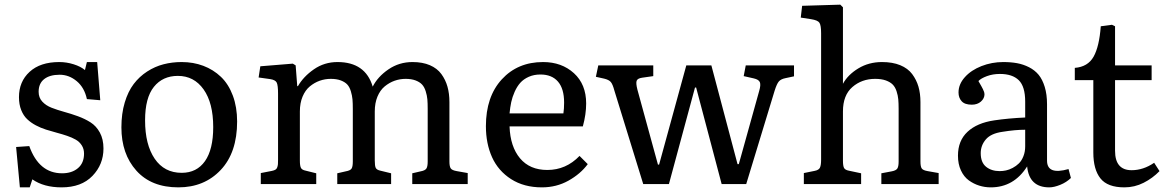

<svg xmlns="http://www.w3.org/2000/svg" viewBox="-20 -786 4977 820"><path d="M64.9 14.2 48.8 -158.2 105 -162.1Q146.5 -45.9 245.1 -45.9Q287.1 -45.9 313 -67.9Q338.9 -89.8 338.9 -129.9Q338.9 -149.9 329.3 -165Q319.8 -180.2 303.7 -189.5Q287.6 -198.7 266.8 -205.8Q246.1 -212.9 222.9 -219Q199.7 -225.1 176.8 -232.4Q153.8 -239.7 133.1 -250.7Q112.3 -261.7 96.2 -276.9Q80.1 -292 70.6 -315.9Q61 -339.8 61 -371.1Q61 -437.5 106.4 -479.2Q151.9 -521 232.9 -521Q264.2 -521 294.4 -511.5Q324.7 -502 342.8 -486.8L351.1 -521H395L408.2 -357.9L351.1 -362.8Q340.8 -411.6 307.9 -439.2Q274.9 -466.8 234.9 -466.8Q192.4 -466.8 168.7 -448.2Q145 -429.7 145 -394Q145 -369.1 160.4 -352.3Q175.8 -335.4 200.2 -325.9Q224.6 -316.4 253.9 -308.3Q283.2 -300.3 312.7 -289.6Q342.3 -278.8 366.7 -263.4Q391.1 -248 406.5 -219.7Q421.9 -191.4 421.9 -151.9Q421.9 -83.5 374.8 -34.7Q327.6 14.2 243.2 14.2Q167 14.2 118.2 -20L106.9 14.2Z M741.7 14.2Q626.5 14.2 562.5 -57.1Q498.5 -128.4 498.5 -242.2Q498.5 -300.8 512.7 -348.1Q526.9 -395.5 551 -427.2Q575.2 -459 608.4 -480.5Q641.6 -502 678.5 -511.5Q715.3 -521 755.9 -521Q805.7 -521 848.4 -504.9Q891.1 -488.8 923.6 -457.8Q956.1 -426.8 974.4 -377.7Q992.7 -328.6 992.7 -267.1Q992.7 -134.3 922.6 -60.1Q852.5 14.2 741.7 14.2ZM755.9 -47.9Q820.3 -47.9 855.5 -97.9Q890.6 -147.9 890.6 -243.2Q890.6 -346.2 849.6 -404.1Q808.6 -461.9 739.7 -461.9Q674.8 -461.9 637.2 -415Q599.6 -368.2 599.6 -272Q599.6 -168.5 640.6 -108.2Q681.6 -47.9 755.9 -47.9Z M1093.8 0V-46.9L1141.6 -56.2Q1150.9 -58.1 1156.5 -61.5Q1162.1 -64.9 1164.3 -72Q1166.5 -79.1 1167 -85Q1167.5 -90.8 1167.5 -104V-386.2Q1167.5 -421.4 1161.9 -433.1Q1156.2 -444.8 1133.8 -448.2L1084.5 -455.1L1091.8 -502.9L1230.5 -514.2L1242.7 -506.8L1249.5 -418H1252.4Q1275.9 -459 1320.6 -490Q1365.2 -521 1421.4 -521Q1540.5 -521 1571.8 -416Q1593.3 -458.5 1638.9 -489.7Q1684.6 -521 1741.7 -521Q1784.7 -521 1815.9 -507.6Q1847.2 -494.1 1865 -469.7Q1882.8 -445.3 1891.1 -415.8Q1899.4 -386.2 1899.4 -350.1V-96.2Q1899.4 -75.2 1905 -66.9Q1910.6 -58.6 1930.7 -55.2L1977.5 -46.9V0H1740.7V-45.9L1776.4 -54.2Q1795.4 -57.6 1801 -66.2Q1806.6 -74.7 1806.6 -96.2V-320.8Q1806.6 -345.2 1805.2 -361.8Q1803.7 -378.4 1798.1 -396.2Q1792.5 -414.1 1782.7 -424.8Q1772.9 -435.5 1755.1 -442.4Q1737.3 -449.2 1712.4 -449.2Q1688 -449.2 1665.3 -441.2Q1642.6 -433.1 1623 -417Q1603.5 -400.9 1592 -373.3Q1580.6 -345.7 1580.6 -310.1V-100.1Q1580.6 -77.6 1584.7 -69.1Q1588.9 -60.5 1604.5 -57.1L1650.4 -45.9V0H1420.4V-45.9L1456.5 -54.2Q1476.1 -57.6 1481.4 -65.9Q1486.8 -74.2 1486.8 -96.2V-320.8Q1486.8 -345.2 1485.4 -361.6Q1483.9 -377.9 1478.5 -396Q1473.1 -414.1 1463.4 -424.8Q1453.6 -435.5 1435.8 -442.4Q1418 -449.2 1392.6 -449.2Q1368.2 -449.2 1345.5 -441.2Q1322.8 -433.1 1303.2 -417Q1283.7 -400.9 1272.2 -373.3Q1260.7 -345.7 1260.7 -310.1V-100.1Q1260.7 -77.6 1265.4 -68.8Q1270 -60.1 1285.6 -57.1L1330.6 -45.9V0Z M2294.4 14.2Q2217.8 14.2 2162.8 -21Q2107.9 -56.2 2081.5 -114.5Q2055.2 -172.9 2055.2 -247.1Q2055.2 -373 2123 -447Q2190.9 -521 2299.3 -521Q2378.9 -521 2431.2 -473.4Q2483.4 -425.8 2483.4 -344.2Q2483.4 -297.9 2469.2 -246.1H2156.2Q2159.2 -159.7 2200.9 -109.9Q2242.7 -60.1 2317.4 -60.1Q2397.5 -60.1 2455.1 -120.1L2490.2 -85Q2459 -43 2407.7 -14.4Q2356.4 14.2 2294.4 14.2ZM2156.2 -301.8H2386.2Q2389.2 -321.3 2389.2 -348.1Q2389.2 -407.2 2363 -437.5Q2336.9 -467.8 2288.1 -467.8Q2260.3 -467.8 2238.3 -458Q2216.3 -448.2 2202.1 -432.4Q2188 -416.5 2178 -394Q2168 -371.6 2163.3 -349.6Q2158.7 -327.6 2156.2 -301.8Z M2727.1 0 2604 -398.9Q2596.7 -426.3 2588.6 -435.8Q2580.6 -445.3 2560.1 -450.2L2524.9 -458L2535.2 -506.8H2770V-460.9L2722.2 -454.1Q2702.6 -451.2 2699 -440.9Q2695.3 -430.7 2702.1 -403.8L2790 -83H2794.9L2911.1 -506.8H3018.1L3129.9 -85H3135.3L3222.2 -397Q3230 -423.3 3225.3 -434.8Q3220.7 -446.3 3199.2 -451.2L3156.2 -460.9L3165 -506.8H3371.1V-460L3334 -452.1Q3314.9 -448.2 3306.2 -438Q3297.4 -427.7 3288.1 -397.9L3167 0H3062L2953.1 -412.1H2948.2L2836.9 0Z M3413.1 0V-46.9L3459 -56.2Q3477.1 -59.6 3481.9 -70.1Q3486.8 -80.6 3486.8 -104V-644Q3486.8 -677.7 3479.7 -688.7Q3472.7 -699.7 3443.8 -704.1L3399.9 -710.9L3405.8 -761.2L3568.8 -766.1L3580.1 -754.9V-428.2Q3601.1 -466.8 3645.8 -493.9Q3690.4 -521 3747.1 -521Q3792 -521 3824.7 -507.6Q3857.4 -494.1 3875.7 -469.7Q3894 -445.3 3902.6 -415.8Q3911.1 -386.2 3911.1 -350.1V-96.2Q3911.1 -74.7 3916.5 -66.7Q3921.9 -58.6 3941.9 -55.2L3988.8 -46.9V0H3744.1V-45.9L3788.1 -54.2Q3806.6 -57.6 3812.3 -66.2Q3817.9 -74.7 3817.9 -96.2V-320.8Q3817.9 -345.2 3816.4 -361.8Q3814.9 -378.4 3809.1 -396.2Q3803.2 -414.1 3792.7 -424.8Q3782.2 -435.5 3763.4 -442.4Q3744.6 -449.2 3717.8 -449.2Q3660.6 -449.2 3620.4 -414.3Q3580.1 -379.4 3580.1 -310.1V-100.1Q3580.1 -77.6 3584.7 -68.8Q3589.4 -60.1 3605 -57.1L3657.7 -45.9V0Z M4211.4 14.2Q4186 14.2 4162.4 6.8Q4138.7 -0.5 4117.7 -15.6Q4096.7 -30.8 4084 -58.1Q4071.3 -85.4 4071.3 -121.1Q4071.3 -185.1 4112.1 -223.1Q4152.8 -261.2 4226.6 -272Q4285.6 -280.8 4358.4 -284.2V-352.1Q4358.4 -416.5 4331.1 -443.4Q4303.7 -470.2 4250.5 -470.2Q4220.2 -470.2 4195.1 -460.9Q4169.9 -451.7 4158.7 -439.9Q4159.7 -438 4164.8 -429.2Q4169.9 -420.4 4172.1 -416.3Q4174.3 -412.1 4178 -405Q4181.6 -397.9 4183.1 -392.8Q4184.6 -387.7 4184.6 -383.8Q4184.6 -365.7 4169.4 -352.3Q4154.3 -338.9 4130.4 -338.9Q4100.6 -338.9 4087.2 -353.5Q4073.7 -368.2 4073.7 -391.1Q4073.7 -426.3 4100.6 -456.3Q4127.4 -486.3 4171.6 -503.7Q4215.8 -521 4264.6 -521Q4297.4 -521 4324 -516.1Q4350.6 -511.2 4375 -498.8Q4399.4 -486.3 4415.8 -466.6Q4432.1 -446.8 4441.9 -414.8Q4451.7 -382.8 4451.7 -340.8V-100.1Q4451.7 -37.6 4543.5 -64L4553.7 -25.9Q4534.7 -7.3 4508.1 3.4Q4481.4 14.2 4461.4 14.2Q4375.5 14.2 4366.7 -75.2Q4310.1 14.2 4211.4 14.2ZM4249.5 -55.2Q4262.7 -55.2 4276.4 -58.1Q4290 -61 4304.9 -68.8Q4319.8 -76.7 4331.5 -88.1Q4343.3 -99.6 4350.8 -118.7Q4358.4 -137.7 4358.4 -161.1V-231.9Q4315.4 -231.9 4261.7 -223.1Q4212.4 -216.3 4190.4 -190.7Q4168.5 -165 4168.5 -131.8Q4168.5 -92.3 4191.4 -73.7Q4214.4 -55.2 4249.5 -55.2Z M4782.2 14.2Q4710 14.2 4679.7 -24.2Q4649.4 -62.5 4649.4 -134.8V-443.8H4570.3V-496.1Q4626 -500.5 4650.4 -543.7Q4674.8 -586.9 4681.2 -673.8L4729 -680.2L4742.2 -673.8V-506.8H4898.4V-443.8H4742.2V-142.1Q4742.2 -59.1 4813 -59.1Q4862.8 -59.1 4909.2 -90.8L4932.1 -55.2Q4902.8 -24.9 4864.3 -5.4Q4825.7 14.2 4782.2 14.2Z"/></svg>

Font: Literata Book
Style: Regular
Weight: 400
Designer: Latin by Veronika Burian and Jose Scaglione. Greek by Irene Vlachou. Cyrillic by Vera Evstafieva
Foundry: TypeTogether
Version: Version 2.003;PS 002.003;hotconv 1.0.88;makeotf.lib2.5.64775